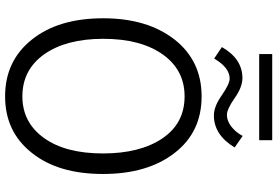

<svg xmlns="http://www.w3.org/2000/svg" viewBox="-186 -878 1082 749"><g transform="rotate(90 354.5 -503.0)"><path d="M163.1 -828.1Q209 -908.2 284.2 -908.2Q319.3 -908.2 362.3 -877.9Q405.3 -847.7 427.7 -847.7Q451.2 -847.7 473.6 -865.2Q496.1 -882.8 509.8 -909.2Q524.4 -898.4 554.7 -877.9Q505.9 -796.9 429.7 -796.9Q394.5 -796.9 350.6 -828.1Q306.6 -858.4 286.1 -858.4Q243.2 -858.4 208 -797.9Q193.4 -807.6 163.1 -828.1ZM190.4 -973.6Q190.4 -986.3 190.4 -1024.4Q274.4 -1024.4 526.4 -1024.4Q526.4 -1011.7 526.4 -973.6Q442.4 -973.6 190.4 -973.6ZM50.8 -365.2Q50.8 -537.1 133.8 -643.6Q216.8 -749 355.5 -749Q495.1 -749 576.2 -643.6Q658.2 -538.1 658.2 -364.3Q658.2 -188.5 575.2 -85.9Q493.2 17.6 355.5 17.6Q216.8 17.6 133.8 -86.9Q50.8 -190.4 50.8 -365.2ZM130.9 -365.2Q130.9 -220.7 191.4 -134.8Q252 -49.8 355.5 -49.8Q457 -49.8 517.6 -133.8Q578.1 -217.8 578.1 -364.3Q578.1 -508.8 519.5 -595.7Q460.9 -682.6 355.5 -682.6Q252 -682.6 191.4 -596.7Q130.9 -510.7 130.9 -365.2Z"/></g></svg>

Font: Gothic A1
Style: Regular
Weight: 400
Designer: HanYang I&C Co.,Ltd.
Version: Version 2.50